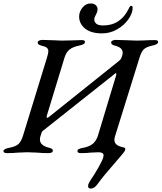

<svg xmlns="http://www.w3.org/2000/svg" viewBox="-48 -886 939 1116"><path d="M412 -790Q412 -818 431.5 -842Q451 -866 479 -866Q497 -866 508 -856.5Q519 -847 519 -833Q519 -819 509 -799Q500 -785 500 -773Q500 -758 512 -748Q524 -738 552 -738Q653 -738 701 -837Q705 -846 708 -849Q711 -852 716 -852Q723 -852 723 -840Q723 -810 699 -775Q675 -740 634 -716Q593 -692 545 -692Q481 -692 446.5 -720Q412 -748 412 -790ZM464 196Q464 190 465 187Q469 175 479 160Q502 127 525 86Q548 45 552 29Q554 21 554 17Q554 -1 524 -1Q507 -1 479 1Q457 4 423 4Q402 4 402 -7Q402 -15 410 -19.5Q418 -24 435 -27Q470 -33 490.5 -49.5Q511 -66 521 -97L627 -448Q629 -454 628 -458.5Q627 -463 623 -460L203 -127Q199 -124 196.5 -121Q194 -118 193 -112L188 -97Q184 -86 184 -75Q184 -40 238 -27Q250 -24 254.5 -20.5Q259 -17 259 -10Q259 4 232 4Q197 4 167 1Q129 -1 110 -1Q91 -1 57 1Q29 4 -7 4Q-28 4 -28 -8Q-27 -15 -18.5 -19.5Q-10 -24 6 -27Q43 -34 59 -48.5Q75 -63 86 -98L225 -551Q233 -577 233 -588Q233 -601 224 -608.5Q215 -616 192 -621Q171 -626 171 -639Q171 -646 179.5 -650Q188 -654 199 -654Q226 -654 262 -652Q292 -650 310 -650L362 -651Q400 -653 426 -653Q446 -653 446 -643Q446 -627 412 -621Q374 -613 355 -597Q336 -581 327 -551L224 -213Q223 -211 223 -208Q223 -201 228 -201Q229 -201 235 -205L645 -533Q655 -541 658 -551L662 -562Q665 -571 665 -580Q665 -610 619 -621Q598 -626 598 -639Q598 -646 606 -650Q614 -654 626 -654Q652 -654 690 -652Q724 -650 745 -650L789 -651Q823 -653 851 -653Q871 -653 871 -643Q871 -627 837 -621Q801 -613 787 -598.5Q773 -584 763 -551L620 -92Q617 -82 617 -73Q617 -56 629.5 -45.5Q642 -35 671 -29Q678 -28 679.5 -23.5Q681 -19 679 -12Q675 -2 625 55Q555 134 519 184Q511 196 500.5 203Q490 210 480 210Q464 210 464 196Z"/></svg>

Font: EB Garamond Medium
Style: Italic
Weight: 500
Italic angle: -17.2°
Designer: Georg Duffner and Octavio Pardo
Foundry: Georg Duffner
Version: Version 1.000